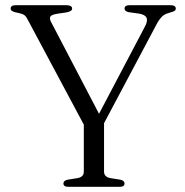

<svg xmlns="http://www.w3.org/2000/svg" viewBox="-20 -720 712 740"><path d="M373.5 -231 317 -213.5 88 -642Q81.5 -655.5 75 -660.8Q68.5 -666 57.5 -668.5L40 -672.5Q28.5 -675.5 24.8 -678.8Q21 -682 21 -687Q21 -693.5 26 -696.8Q31 -700 41 -700H236Q246 -700 252 -696.8Q258 -693.5 258 -687Q258 -676 235 -672L200.5 -667Q179.5 -663.5 174.5 -656.8Q169.5 -650 176.5 -636L371 -263.5L342.5 -245L538.5 -617.5Q550 -638.5 545 -651Q540 -663.5 516 -667.5L476.5 -673Q468.5 -674.5 464.2 -678Q460 -681.5 460 -687Q460 -693.5 465 -696.8Q470 -700 479 -700H637Q647 -700 652.2 -696.8Q657.5 -693.5 657.5 -687Q657.5 -682 653.8 -678.8Q650 -675.5 638 -672.5L630.5 -670Q620 -667.5 612 -662.2Q604 -657 596 -646.5Q588 -636 578 -616ZM303 -252.5H381V-58Q381 -48 387.5 -41.8Q394 -35.5 405.5 -33.5L443.5 -27.5Q460 -24 460 -13Q460 -7 455.8 -3.5Q451.5 0 441.5 0H242.5Q233 0 228.8 -3.5Q224.5 -7 224.5 -13Q224.5 -24 241 -27.5L278.5 -33.5Q290.5 -35.5 296.8 -41.8Q303 -48 303 -58Z"/></svg>

Font: Fraunces Light
Style: Regular
Weight: 300
Version: Version 1.000;[b76b70a41]